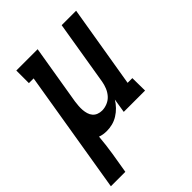

<svg xmlns="http://www.w3.org/2000/svg" viewBox="-238 -627 949 949"><g transform="rotate(-45 236.5 -152.5)"><path d="M-27 215 80 -432H47V-520H196L144 -207Q142 -193 141 -178.5Q140 -164 141 -150.5Q142 -137 146 -123.5Q150 -110 158.5 -100Q167 -90 180 -85Q193 -80 207 -80Q226 -80 245 -88Q264 -96 277 -111Q290 -126 297.5 -144.5Q305 -163 308 -181L364 -520H465L393 -88H426L427 0H278L290 -74Q279 -56 264 -40.5Q249 -25 230.5 -13.5Q212 -2 192 3Q172 8 152 8Q139 8 127 6Q115 4 105 0Q103 26 99.5 53Q96 80 92 107L74 215Z"/></g></svg>

Font: Iosevka Curly Slab Semibold
Style: Italic
Weight: 600
Italic angle: -9°
Monospace: yes
Designer: Belleve Invis
Foundry: Belleve Invis
Version: Version 22.1.2; ttfautohint (v1.8.4)